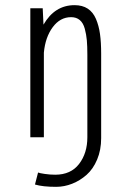

<svg xmlns="http://www.w3.org/2000/svg" viewBox="-20 -532 490 744"><path d="M97.5 0V-500H145.5L148.5 -436.5Q192 -512 269 -512Q299.5 -512 320 -498.5Q340.5 -485 351.8 -458.8Q363 -432.5 367.5 -400.2Q372 -368 372 -324V3.5Q372 49 356.5 86Q341 123 315.5 145.5Q290 168 259.5 180Q229 192 197.5 192Q145.5 192 115.5 183L127.5 136.5Q133 139 153.5 142Q174 145 194 145Q254.5 145 286.5 103.2Q318.5 61.5 318.5 0V-319.5Q318.5 -353 316.5 -375.8Q314.5 -398.5 308.5 -420.8Q302.5 -443 289.2 -454.2Q276 -465.5 255.5 -465.5Q213 -465.5 184.2 -426.5Q155.5 -387.5 150 -328V0Z"/></svg>

Font: League Mono Condensed UltraLight
Style: Regular
Weight: 200
Width: 1
Designer: Tyler Finck
Foundry: The League of Moveable Type / Tyler Finck
Version: Version 2.210